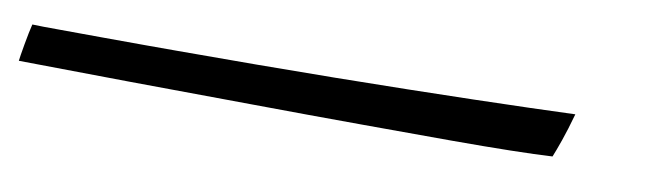

<svg xmlns="http://www.w3.org/2000/svg" viewBox="-60 -105 857 247"><g transform="rotate(10 368.0 18.5)"><path d="M161 -4Q267.5 -4 366.8 -5.2Q466 -6.5 547 -8.5Q628 -10.5 679.5 -12.5Q673.5 9 668.5 23.2Q663.5 37.5 660 46Q616.5 48.5 528.5 48.5Q482 48.5 413.5 48.2Q345 48 266.2 47.2Q187.5 46.5 108.8 45.8Q30 45 -37.5 44Q-37 39 -34 22Q-31 5 -28.5 -5Q-17 -4.5 8.5 -4.5Q34 -4.5 63.8 -4.2Q93.5 -4 120 -4Q146.5 -4 161 -4Z"/></g></svg>

Font: Grandstander ExtraLight
Style: Italic
Weight: 200
Italic angle: -15°
Designer: Tyler Finck
Foundry: Etcetera Type Co
Version: Version 1.200; ttfautohint (v1.8.3)